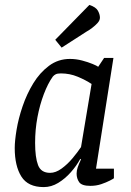

<svg xmlns="http://www.w3.org/2000/svg" viewBox="-20 -753 534 782"><path d="M158 9Q94 9 67 -34Q40 -77 40 -150Q40 -179 47.5 -224.5Q55 -270 72 -320Q89 -370 115.5 -413.5Q142 -457 179.5 -485Q217 -513 265 -513Q290 -513 314.5 -506.5Q339 -500 357 -492.5Q375 -485 380 -481L404 -517H442L371 -66H444V-27Q442 -25 427.5 -17.5Q413 -10 392.5 -3Q372 4 348 4Q313 4 302.5 -11Q292 -26 292 -46Q292 -58 296.5 -71.5Q301 -85 310 -104L307 -106Q292 -78 268.5 -51.5Q245 -25 217 -8Q189 9 158 9ZM184 -49Q207 -49 231 -66.5Q255 -84 275.5 -108.5Q296 -133 310 -154L353 -411Q329 -427 296.5 -440.5Q264 -454 228 -454Q214 -454 207 -450.5Q200 -447 195 -441Q175 -413 158.5 -369.5Q142 -326 132.5 -275.5Q123 -225 123 -171Q123 -112 135 -80.5Q147 -49 184 -49ZM231 -559 205 -591 344 -733Q371 -724 379 -709Q387 -694 387 -681Q387 -670 377.5 -659.5Q368 -649 355.5 -639.5Q343 -630 332 -624Z"/></svg>

Font: Faustina
Style: Italic
Weight: 400
Italic angle: -8°
Designer: Alfonso Garcia
Foundry: http://www.omnibus-type.com
Version: Version 1.200